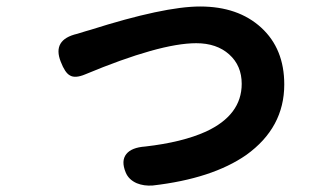

<svg xmlns="http://www.w3.org/2000/svg" viewBox="-20 -543 1020 591"><path d="M401 21Q376 10 367 -12Q352 -48 369 -69Q385 -89 427 -92Q541 -105 614 -138Q724 -189 724 -285Q724 -341 685.5 -375.5Q647 -410 584 -410Q472 -410 242 -314Q211 -301 195 -311Q180 -319 167 -353Q140 -421 218 -439Q236 -445 244 -447Q248 -448 258 -451Q485 -523 596 -523Q713 -523 784 -458Q855 -393 855 -283Q855 -150 738 -66Q633 7 450 28Q423 30 401 21Z"/></svg>

Font: GenSenRounded2 TW B
Style: Regular
Weight: 700
Version: Version 2.000;PS 2;hotconv 16.6.51;makeotf.lib2.5.65220 DEVE